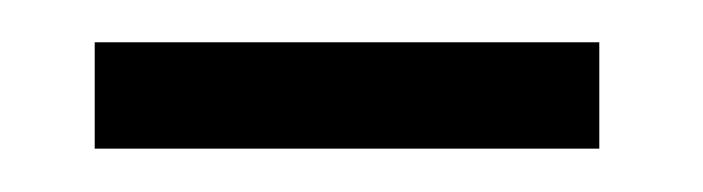

<svg xmlns="http://www.w3.org/2000/svg" viewBox="-20 -358 326 89"><path d="M257.8 -289.1H23.9V-338.4H257.8Z"/></svg>

Font: SteelSelectRoboto
Style: Regular
Weight: 300
Designer: Google
Version: Version 2.137; 2017